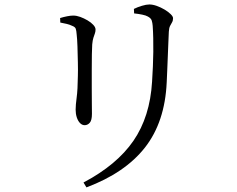

<svg xmlns="http://www.w3.org/2000/svg" viewBox="-20 -766 1040 842"><path d="M359.1 55.8 346.2 34.3Q492.5 -42.9 565.2 -148.6Q637.8 -254.2 646.9 -407.9Q649.1 -441.6 650.5 -474.7Q651.9 -507.8 652.3 -538.7Q652.6 -569.6 652 -598.5Q651.4 -627.4 649.6 -652.7Q648.6 -665.6 645.4 -675.9Q642.2 -686.2 628.2 -693.6Q620 -698.5 603.7 -701.8Q587.4 -705.2 568.2 -707.2L567.2 -726.9Q583.1 -734.9 602.4 -740.6Q621.6 -746.4 634.9 -746.4Q649.6 -746.4 667.3 -740.2Q684.9 -733.9 701.4 -724.2Q717.9 -714.4 728.4 -704Q738.9 -693.7 738.9 -686.2Q738.9 -675.4 734.5 -668Q730.2 -660.7 725.8 -652.2Q721.4 -643.6 720.4 -627.1Q719.4 -605.3 718.2 -576.3Q717 -547.3 715.8 -516.7Q714.6 -486.1 713.4 -457.1Q712.3 -428.2 711.1 -405.2Q703.3 -231.1 616 -119.4Q528.6 -7.8 359.1 55.8ZM244.4 -667.1 243.6 -686.9Q258.9 -691.6 274.2 -694.6Q289.5 -697.7 301.4 -697.7Q315.5 -697.7 332 -691.8Q348.5 -685.8 363.9 -676.7Q379.2 -667.7 389.1 -657Q399 -646.3 399 -636.6Q399 -627.2 396 -619Q393.1 -610.8 389.6 -600.4Q386.2 -589.9 384.4 -571.1Q383.4 -558.1 382.9 -527.3Q382.4 -496.5 382.4 -457.1Q382.4 -417.7 382.4 -378.6Q382.4 -339.6 382.8 -309.4Q383.2 -279.2 383.2 -266.8Q383.2 -238.4 373.7 -227.7Q364.2 -217 351.2 -217Q340.1 -217 331 -226.2Q322 -235.4 316.8 -251Q311.7 -266.7 311.7 -285.1Q311.7 -304.9 316.2 -338.5Q320.8 -372 321.5 -433.1Q322.3 -456.7 321.5 -492.2Q320.8 -527.8 319.7 -562Q318.5 -596.3 316.3 -614.1Q315.1 -632.1 312.1 -640.1Q309.1 -648.1 296.5 -652.7Q284.9 -658.4 272.4 -661.2Q259.8 -664.1 244.4 -667.1Z"/></svg>

Font: Noto Serif KR
Style: Regular
Weight: 200
Designer: Ryoko NISHIZUKA 西塚涼子 (kana & ideographs); Frank Grießhammer (Latin, Greek & Cyrillic); Wenlong ZHANG 张文龙 (bopomofo); San
Foundry: Adobe
Version: Version 2.001;hotconv 1.1.0;makeotfexe 2.6.0